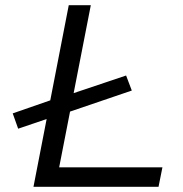

<svg xmlns="http://www.w3.org/2000/svg" viewBox="-20 -720 707 740"><path d="M215 -278 222 -347 466 -429 488 -371ZM50 -224 29 -283 222 -350 215 -280ZM109 0 245 -700H330L208 -75H606L591 0Z"/></svg>

Font: REM Light
Style: Italic
Weight: 300
Italic angle: -11°
Designer: Octavio Pardo
Foundry: Ashler Design
Version: Version 1.005;gftools[0.9.28]